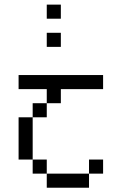

<svg xmlns="http://www.w3.org/2000/svg" viewBox="-20 -708 540 852"><path d="M250 -625H187.5V-687.5H250ZM62.5 -187.5H125V0H62.5ZM62.5 -375H437.5V-312.5H250V-250H187.5V-312.5H62.5ZM125 0H187.5V62.5H125ZM125 -250H187.5V-187.5H125ZM187.5 62.5H375V125H187.5ZM187.5 -562.5H250V-500H187.5ZM375 0H437.5V62.5H375Z"/></svg>

Font: 寒蝉点阵体 16px
Style: Regular
Weight: 400
Designer: Designed by Warren2060
Foundry: ChillType
Version: Version 1.000